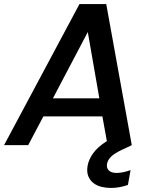

<svg xmlns="http://www.w3.org/2000/svg" viewBox="-38 -716 755 947"><path d="M486 -696 612 0 559 25Q524 42 509 57.5Q494 73 490 91Q486 112 498.5 124.5Q511 137 537 137Q567 137 606 123L593 196Q574 203 552.5 207Q531 211 509 211Q485 211 462.5 205.5Q440 200 423 187Q406 174 397.5 153Q389 132 394 102Q399 72 421 40.5Q443 9 489 -20L467 -142H176L101 0H-18L354 -696ZM395 -558 223 -231H452Z"/></svg>

Font: SVN-Poppins Medium
Style: Italic
Weight: 500
Italic angle: -10°
Designer: Ninad Kale (Devanagari), Jonny Pinhorn (Latin)
Foundry: Indian Type Foundry
Version: Version 3.002 2017; ttfautohint (v1.8.3)